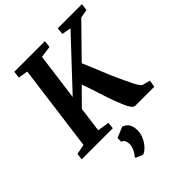

<svg xmlns="http://www.w3.org/2000/svg" viewBox="-281 -886 1302 1302"><g transform="rotate(-45 370.0 -235.5)"><path d="M-3.1 0 3.4 -46.7 74.9 -60.2 157.2 -682 88.1 -693.4 93.8 -743H387.5L381.8 -693.4L298.2 -682L253.1 -342L571.9 -682L505.7 -694.1L510.7 -743H742.5L736.2 -693.4L675.7 -682.3L458.2 -460.7Q468.1 -438.8 480.9 -407.9Q493.6 -376.9 507.1 -343.6Q520.6 -310.4 533 -280.5Q545.3 -250.7 554.6 -231.3Q571.6 -194.5 584.9 -165.8Q598.1 -137.2 608.7 -116.5Q619.2 -95.9 628.1 -83.2Q636.9 -70.6 644.9 -65.4L702.1 -50.1L693.6 0H510.7Q500.4 -1 491.3 -10Q482.1 -19 473.3 -35.2Q464.5 -51.5 455 -74.8Q445.5 -98.2 434 -127.7Q425.4 -150.9 415.8 -179.8Q406.3 -208.7 396.2 -240Q386 -271.3 376 -301.8Q365.9 -332.3 356.1 -358.6L239.7 -241.1L215.9 -60.2L300 -46.7L296 0ZM263.2 251.2 263.9 240.4Q271.5 234.9 280.3 220.1Q289.1 205.3 295.5 187.1Q301.9 168.8 301 153.3Q300.7 136.8 293.3 122.7Q286 108.7 271.4 106V69.7L349.4 37Q380.9 50.1 393 73Q405 96 404.6 129.3Q404.3 164.5 388.9 195.4Q373.5 226.2 352.5 246.8Q331.5 267.4 313.3 272.3Z"/></g></svg>

Font: Merriweather Light
Style: Italic
Weight: 300
Italic angle: -7.8°
Designer: Eben Sorkin
Foundry: Eben Sorkin
Version: Version 2.101